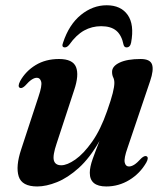

<svg xmlns="http://www.w3.org/2000/svg" viewBox="-20 -680 606 711"><path d="M522.5 -101.5Q532 -97 522 -78.5Q498.5 -37.5 459 -13.5Q419.5 10.5 373.5 10.5Q312.5 10.5 312.5 -40Q312.5 -61.5 323.5 -92.2Q334.5 -123 348.5 -158Q312.5 -95 271.8 -58.2Q231 -21.5 191 -5.5Q151 10.5 118 10.5Q61 10.5 49.2 -26.8Q37.5 -64 58.5 -127L122.5 -322Q136.5 -363 132.5 -377.5Q128.5 -392 116.5 -392Q108 -392 97.8 -385.5Q87.5 -379 72.5 -362Q61 -351.5 54 -354.5Q44 -359 54.5 -379.5Q75 -416.5 112 -439Q149 -461.5 198.5 -461.5Q249.5 -461.5 261.5 -431.8Q273.5 -402 254.5 -346L190 -149.5Q174.5 -104 179.5 -86Q184.5 -68 207 -68Q228.5 -68 259 -89.2Q289.5 -110.5 321 -155Q352.5 -199.5 376.5 -268.5Q391.5 -311 397.5 -335.2Q403.5 -359.5 403.5 -373Q403.5 -385 399.2 -393.5Q395 -402 395 -414Q395 -435 423 -448.2Q451 -461.5 501 -461.5Q536 -461.5 543 -441.2Q550 -421 536 -380L452.5 -133Q438.5 -93.5 441.8 -78.5Q445 -63.5 457.5 -63.5Q466.5 -63.5 477 -70Q487.5 -76.5 504 -94.5Q515.5 -104.5 522.5 -101.5ZM354.5 -583Q320.5 -583 291.5 -567Q262.5 -551 236.5 -514.5Q228.5 -504.5 220.5 -504.5Q206.5 -504.5 213.5 -522Q235.5 -589 279.5 -624.8Q323.5 -660.5 375 -660.5Q427.5 -660.5 452.8 -624.8Q478 -589 465.5 -522Q462 -504.5 448.5 -504.5Q440 -504.5 437.5 -514.5Q430.5 -549.5 410.8 -566.2Q391 -583 354.5 -583Z"/></svg>

Font: Fraunces 72pt S000 SemiBold
Style: Italic
Weight: 600
Italic angle: -16°
Version: Version 1.000; ttfautohint (v1.8.3)